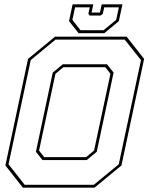

<svg xmlns="http://www.w3.org/2000/svg" viewBox="-20 -870 693 890"><path d="M86 0 5 -103 110 -597 235 -700H567L648 -597L543 -103L418 0ZM185 -141.5H379L416 -172L492 -528L468 -558.5H274L237 -528L161 -172ZM94.5 -13.5H415L530.5 -108.5L633.5 -591.5L558 -686.5H237.5L122.5 -591.5L19.5 -108.5ZM177 -128 146.5 -166.5 224.5 -533.5 271 -572H476L506.5 -533.5L428.5 -166.5L382 -128ZM344.5 -716 300 -772 316.5 -850H412.5L404.5 -812H443.5L451.5 -850H547.5L531 -772L463.5 -716ZM353 -730H460L518.5 -778L531 -836H463L456.5 -806L446.5 -798H395.5L389.5 -806L396 -836H328L315.5 -778Z"/></svg>

Font: Tourney Thin Thin
Style: Italic
Weight: 250
Italic angle: -12°
Version: Version 1.015